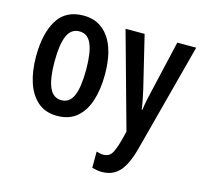

<svg xmlns="http://www.w3.org/2000/svg" viewBox="-112 -675 1092 1039"><g transform="rotate(15 434.0 -156.0)"><path d="M425.3 -272Q425.3 -191.4 405.3 -127.7Q385.3 -64 342.5 -27.1Q299.8 9.8 231.4 9.8Q166.5 9.8 123.8 -26.9Q81.1 -63.5 60.3 -127Q39.6 -190.4 39.6 -272Q39.6 -399.9 85.7 -475.8Q131.8 -551.8 232.9 -551.8Q322.8 -551.8 374 -480Q425.3 -408.2 425.3 -272ZM143.6 -271Q143.6 -175.8 164.8 -127Q186 -78.1 232.9 -78.1Q278.8 -78.1 299.6 -126.2Q320.3 -174.3 320.3 -272Q320.3 -367.2 299.6 -415.3Q278.8 -463.4 232.4 -463.4Q185.5 -463.4 164.6 -415.5Q143.6 -367.7 143.6 -271ZM468.8 -541.5H575.7L645.5 -252.4Q652.3 -223.6 657.7 -195.6Q663.1 -167.5 666.5 -141.6H670.4Q673.3 -166 678.7 -192.9Q684.1 -219.7 691.9 -252L758.8 -541.5H864.7L703.6 69.3Q679.2 160.2 642.1 200.2Q605 240.2 544.9 240.2Q530.8 240.2 517.3 237.8Q503.9 235.4 489.7 231.9V141.1Q511.2 147.9 528.8 147.9Q557.6 147.9 572.8 127.7Q587.9 107.4 604 48.8L617.7 -4.9Z"/></g></svg>

Font: Open Sans Condensed SemiBold
Style: Regular
Weight: 600
Width: 3
Designer: Monotype Design Team
Foundry: Monotype Imaging Inc.
Version: Version 3.000; ttfautohint (v1.8.4)